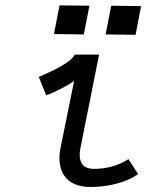

<svg xmlns="http://www.w3.org/2000/svg" viewBox="-20 -707 560 735"><path d="M208 -686.5 186.5 -576.7 300.8 -575.2 322.3 -685.1ZM405.8 -685.1 384.3 -575.2 499 -573.7 520 -683.6ZM359.4 -498H266.6C257.8 -483.9 241.7 -460.4 128.4 -412.6L156.7 -342.3C192.9 -354 246.6 -384.3 263.7 -397L210.9 -136.7C208.5 -125.5 207.5 -114.3 207.5 -102.1C207.5 -48.3 233.9 8.8 327.1 8.8C387.7 8.8 460 -5.9 508.8 -40.5L471.7 -97.7C433.1 -72.3 385.3 -60.5 339.8 -60.5C303.2 -60.5 285.2 -78.6 285.2 -113.3C285.2 -121.1 285.6 -129.4 287.6 -138.7Z"/></svg>

Font: Fantasque Sans Mono
Style: RegItalic
Weight: 400
Italic angle: -11°
Monospace: yes
Designer: Jany Belluz
Version: Version 1.6.3